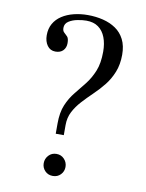

<svg xmlns="http://www.w3.org/2000/svg" viewBox="-79 -732 608 798"><g transform="rotate(10 225.0 -333.0)"><path d="M181 -166V-209Q181 -256 194.5 -288Q208 -320 228.5 -345Q249 -370 269 -395.5Q289 -421 302.5 -454Q316 -487 316 -536Q316 -570 306 -596Q296 -622 276 -636.5Q256 -651 225 -651Q209 -651 188 -647Q167 -643 151.5 -633Q136 -623 136 -605Q136 -592 143 -586Q150 -580 157 -572.5Q164 -565 164 -545Q164 -526 152.5 -514Q141 -502 120 -502Q98 -502 85.5 -519.5Q73 -537 73 -563Q73 -591 85 -612Q97 -633 118.5 -647Q140 -661 168 -668Q196 -675 227 -675Q261 -675 291.5 -667.5Q322 -660 345.5 -644Q369 -628 382.5 -601.5Q396 -575 396 -537Q396 -496 383 -463.5Q370 -431 349.5 -405.5Q329 -380 305.5 -357.5Q282 -335 261.5 -312.5Q241 -290 228 -265Q215 -240 215 -209V-166ZM199 9Q179 9 166 -4.5Q153 -18 153 -37Q153 -56 166 -70Q179 -84 199 -84Q219 -84 232 -70Q245 -56 245 -37Q245 -18 232 -4.5Q219 9 199 9Z"/></g></svg>

Font: Frank Ruhl Libre Light
Style: Regular
Weight: 300
Designer: Yanek Iontef
Foundry: Fontef
Version: Version 6.003;gftools[0.9.30]